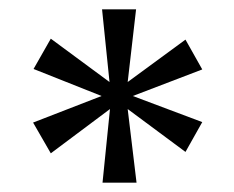

<svg xmlns="http://www.w3.org/2000/svg" viewBox="-20 -752 502 412"><path d="M273 -360H200L216 -518L89 -423L51 -489L198 -546L52 -604L89 -669L215 -576L199 -732H272L254 -576L378 -667L414 -603L265 -546L414 -490L378 -426L254 -518Z"/></svg>

Font: Ulagadi Sans Light
Style: Regular
Weight: 300
Designer: Ninad Kale (Devanagari), Jonny Pinhorn (Latin)
Foundry: Indian Type Foundry
Version: Version 3.01;March 29, 2020;FontCreator 12.0.0.2522 64-bit; 